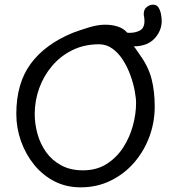

<svg xmlns="http://www.w3.org/2000/svg" viewBox="-20 -804 738 824"><path d="M326 0Q264 0 213.5 -26Q163 -52 126.5 -97Q90 -142 70 -198.5Q50 -255 50 -315Q50 -446 111.5 -530Q173 -614 292 -663Q324 -675 362 -686.5Q400 -698 431 -698Q461 -698 485.5 -690Q510 -682 526 -664Q537 -652 541 -639.5Q545 -627 545 -615Q553 -608 562.5 -594.5Q572 -581 580 -569Q617 -518 630.5 -465Q644 -412 644 -347Q644 -279 621 -217Q598 -155 555.5 -106Q513 -57 454.5 -28.5Q396 0 326 0ZM336 -73Q395 -73 438 -100.5Q481 -128 509 -171.5Q537 -215 550.5 -265.5Q564 -316 564 -362Q564 -383 558 -415Q552 -447 539.5 -481.5Q527 -516 508 -546Q489 -576 463 -595Q437 -614 405 -614Q342 -614 291 -589Q240 -564 203.5 -521Q167 -478 148 -424.5Q129 -371 129 -315Q129 -272 141 -229Q153 -186 178 -151Q203 -116 242.5 -94.5Q282 -73 336 -73ZM552 -605Q528 -605 513.5 -619Q499 -633 494 -648Q493 -651 492.5 -653.5Q492 -656 492 -658Q492 -667 496.5 -671Q501 -675 502 -673Q519 -663 535 -663Q562 -663 581 -673.5Q600 -684 600 -714Q600 -719 599.5 -724Q599 -729 598 -735Q597 -737 597 -740Q597 -743 597 -745Q597 -764 610 -774Q623 -784 637 -784Q653 -784 660.5 -771.5Q668 -759 671 -743Q674 -727 674 -714Q674 -672 643 -638.5Q612 -605 552 -605Z"/></svg>

Font: Fuzzy Bubbles
Style: Regular
Weight: 400
Designer: Robert E. Leuschke
Foundry: Robert E. Leuschke
Version: Version 1.010; ttfautohint (v1.8.3)